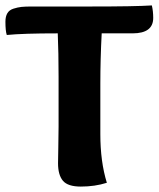

<svg xmlns="http://www.w3.org/2000/svg" viewBox="-20 -685 585 708"><path d="M196 -218V-403Q196 -490 193 -562Q65 -562 5 -556Q0 -571 0 -605Q0 -624 7 -636Q14 -648 29.5 -653Q45 -658 59 -659.5Q73 -661 97 -661H312Q480 -661 540 -665Q545 -643 545 -619Q545 -562 469 -562H355Q350 -467 350 -377V-190Q350 -89 374 -11Q330 3 278 3Q230 3 212 -18.5Q194 -40 194 -83Q194 -98 195 -142Q196 -186 196 -218Z"/></svg>

Font: Overlock Black
Style: Regular
Weight: 900
Designer: Dario Muhafara
Foundry: Dario Manuel Muhafara
Version: Version 1.002